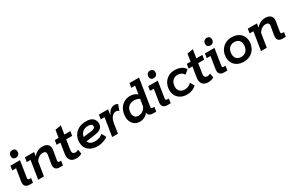

<svg xmlns="http://www.w3.org/2000/svg" viewBox="138 -1760 4448 2939"><g transform="rotate(-30 2362.5 -290.5)"><path d="M153 0Q98 0 76 -28Q54 -56 62 -109L96 -322H29L41 -399H210L166 -119Q162 -97 167.5 -87Q173 -77 195 -77H220L209 0ZM176 -462Q147 -462 131.5 -478Q116 -494 116 -522Q116 -552 134.5 -572Q153 -592 184 -592Q213 -592 228.5 -575.5Q244 -559 244 -531Q244 -501 225.5 -481.5Q207 -462 176 -462Z M301 0 352 -322H285L297 -399H459L440 -279L433 -309Q467 -359 512 -384Q557 -409 609 -409Q671 -409 704 -376.5Q737 -344 726 -279L699 -119Q695 -97 701 -87Q707 -77 729 -77H751L739 0H684Q629 0 607.5 -28Q586 -56 595 -109L620 -256Q626 -291 612 -306.5Q598 -322 566 -322Q527 -322 493 -298.5Q459 -275 434 -228L449 -287L403 0Z M972 10Q899 10 870 -32.5Q841 -75 850 -133L880 -322H813L825 -399H892L913 -530L1018 -548L994 -399H1100L1088 -322H982L955 -151Q949 -114 962 -95.5Q975 -77 1009 -77Q1023 -77 1036.5 -82Q1050 -87 1060 -93L1073 -17Q1051 -3 1025 3.5Q999 10 972 10Z M1348 11Q1249 11 1190.5 -41Q1132 -93 1132 -180Q1132 -243 1160.5 -295Q1189 -347 1244.5 -378.5Q1300 -410 1379 -410Q1462 -410 1500.5 -373.5Q1539 -337 1539 -283Q1539 -233 1507 -203Q1475 -173 1406 -163L1189 -133V-213L1367 -236Q1409 -241 1427.5 -253.5Q1446 -266 1446 -290Q1446 -311 1428 -322Q1410 -333 1375 -333Q1327 -333 1294.5 -314Q1262 -295 1246 -264Q1230 -233 1230 -196V-180Q1230 -131 1260.5 -102.5Q1291 -74 1351 -74Q1397 -74 1433 -89Q1469 -104 1491 -123L1532 -50Q1513 -32 1483 -18.5Q1453 -5 1418 3Q1383 11 1348 11Z M1609 0 1660 -322H1593L1605 -399H1767L1744 -254L1737 -264Q1759 -325 1784 -356Q1809 -387 1835 -398Q1861 -409 1883 -409Q1919 -409 1940 -391L1903 -289Q1892 -301 1879 -306.5Q1866 -312 1850 -312Q1829 -312 1806 -298Q1783 -284 1765 -254Q1747 -224 1739 -177L1711 0Z M2099 10Q2052 10 2015.5 -11.5Q1979 -33 1958.5 -72.5Q1938 -112 1938 -165Q1938 -233 1965 -288Q1992 -343 2042 -376Q2092 -409 2162 -409Q2203 -409 2238 -393.5Q2273 -378 2292 -352L2279 -336L2306 -506H2239L2251 -583H2420L2346 -117Q2342 -94 2349 -85.5Q2356 -77 2375 -77H2400L2388 0H2333Q2278 0 2256.5 -29Q2235 -58 2242 -103L2245 -123L2257 -99Q2237 -44 2192 -17Q2147 10 2099 10ZM2126 -80Q2164 -80 2200 -104.5Q2236 -129 2258 -179L2248 -144L2275 -312L2276 -290Q2258 -304 2231.5 -311.5Q2205 -319 2182 -319Q2136 -319 2103.5 -301.5Q2071 -284 2054 -251Q2037 -218 2037 -172Q2037 -129 2060.5 -104.5Q2084 -80 2126 -80Z M2588 0Q2533 0 2511 -28Q2489 -56 2497 -109L2531 -322H2464L2476 -399H2645L2601 -119Q2597 -97 2602.5 -87Q2608 -77 2630 -77H2655L2644 0ZM2611 -462Q2582 -462 2566.5 -478Q2551 -494 2551 -522Q2551 -552 2569.5 -572Q2588 -592 2619 -592Q2648 -592 2663.5 -575.5Q2679 -559 2679 -531Q2679 -501 2660.5 -481.5Q2642 -462 2611 -462Z M2932 11Q2870 11 2823.5 -13Q2777 -37 2751 -80.5Q2725 -124 2725 -182Q2725 -244 2751.5 -295.5Q2778 -347 2828 -378.5Q2878 -410 2948 -410Q3010 -410 3057.5 -387Q3105 -364 3127 -323L3059 -265Q3043 -294 3015 -309.5Q2987 -325 2950 -325Q2911 -325 2882.5 -306.5Q2854 -288 2839 -256Q2824 -224 2824 -183Q2824 -134 2854 -104Q2884 -74 2937 -74Q2974 -74 3004 -88.5Q3034 -103 3055 -125L3096 -54Q3067 -23 3022.5 -6Q2978 11 2932 11Z M3305 10Q3232 10 3203 -32.5Q3174 -75 3183 -133L3213 -322H3146L3158 -399H3225L3246 -530L3351 -548L3327 -399H3433L3421 -322H3315L3288 -151Q3282 -114 3295 -95.5Q3308 -77 3342 -77Q3356 -77 3369.5 -82Q3383 -87 3393 -93L3406 -17Q3384 -3 3358 3.5Q3332 10 3305 10Z M3590 0Q3535 0 3513 -28Q3491 -56 3499 -109L3533 -322H3466L3478 -399H3647L3603 -119Q3599 -97 3604.5 -87Q3610 -77 3632 -77H3657L3646 0ZM3613 -462Q3584 -462 3568.5 -478Q3553 -494 3553 -522Q3553 -552 3571.5 -572Q3590 -592 3621 -592Q3650 -592 3665.5 -575.5Q3681 -559 3681 -531Q3681 -501 3662.5 -481.5Q3644 -462 3613 -462Z M3933 10Q3871 10 3824.5 -14Q3778 -38 3752.5 -81Q3727 -124 3727 -182Q3727 -243 3754 -294.5Q3781 -346 3832 -377.5Q3883 -409 3955 -409Q4017 -409 4063.5 -385Q4110 -361 4135.5 -318Q4161 -275 4161 -217Q4161 -156 4134 -104.5Q4107 -53 4056.5 -21.5Q4006 10 3933 10ZM3934 -74Q3975 -74 4003.5 -92Q4032 -110 4047 -142.5Q4062 -175 4062 -217Q4062 -267 4033 -296Q4004 -325 3954 -325Q3914 -325 3885 -307Q3856 -289 3841 -257Q3826 -225 3826 -182Q3826 -132 3855 -103Q3884 -74 3934 -74Z M4240 0 4291 -322H4224L4236 -399H4398L4379 -279L4372 -309Q4406 -359 4451 -384Q4496 -409 4548 -409Q4610 -409 4643 -376.5Q4676 -344 4665 -279L4638 -119Q4634 -97 4640 -87Q4646 -77 4668 -77H4690L4678 0H4623Q4568 0 4546.5 -28Q4525 -56 4534 -109L4559 -256Q4565 -291 4551 -306.5Q4537 -322 4505 -322Q4466 -322 4432 -298.5Q4398 -275 4373 -228L4388 -287L4342 0Z"/></g></svg>

Font: Rokkitt SemiBold
Style: Italic
Weight: 600
Italic angle: -9°
Designer: Vernon Adams
Foundry: Vernon Adams
Version: Version 3.103